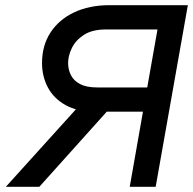

<svg xmlns="http://www.w3.org/2000/svg" viewBox="-20 -720 744 740"><path d="M480 0 531 -289.5H346Q278.5 -289.5 233 -314.8Q187.5 -340 164.8 -382.5Q142 -425 142 -477Q142 -544.5 174.5 -594.5Q207 -644.5 265.5 -672.2Q324 -700 401.5 -700H704L580 0ZM2.5 0 294.5 -323H421.5L131.5 0ZM354.5 -383H547.5L587 -606.5H389Q335.5 -606.5 303.2 -585.5Q271 -564.5 256.8 -534.5Q242.5 -504.5 242.5 -477.5Q242.5 -451.5 253.5 -430Q264.5 -408.5 289 -395.8Q313.5 -383 354.5 -383Z"/></svg>

Font: Overpass Medium
Style: Italic
Weight: 500
Italic angle: -10°
Designer: Delve Withrington, Dave Bailey, Thomas Jockin
Foundry: Delve Fonts LLC
Version: Version 4.000